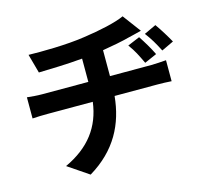

<svg xmlns="http://www.w3.org/2000/svg" viewBox="-118 -921 1235 1131"><g transform="rotate(-15 500.0 -356.0)"><path d="M784 -638 710 -607C742 -563 754 -537 780 -483L855 -516C836 -556 808 -602 784 -638ZM895 -682 822 -648C854 -605 868 -581 896 -527L970 -562C949 -600 920 -647 895 -682ZM128 -706 160 -590C227 -592 331 -594 427 -603V-461H146C115 -461 81 -464 54 -467V-338C80 -340 117 -341 147 -341H422C403 -193 323 -86 172 -16L299 70C467 -31 539 -174 555 -341H814C841 -341 875 -340 902 -338V-466C879 -464 832 -461 811 -461H559V-619C619 -629 679 -640 727 -653C744 -657 770 -663 804 -672L722 -782C671 -758 570 -736 470 -722C359 -705 205 -704 128 -706Z"/></g></svg>

Font: Noto Sans HK
Style: Bold
Weight: 700
Designer: Ryoko NISHIZUKA 西塚涼子 (kana, bopomofo & ideographs); Paul D. Hunt (Latin, Greek & Cyrillic); Sandoll Communications 산돌커뮤니
Foundry: Adobe
Version: Version 2.002;hotconv 1.0.116;makeotfexe 2.5.65601